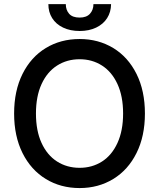

<svg xmlns="http://www.w3.org/2000/svg" viewBox="-20 -907 775 936"><path d="M368.2 9.8Q275.9 9.8 203.4 -34.4Q130.9 -78.6 89.8 -160.9Q48.8 -243.2 48.8 -353.5Q48.8 -464.4 89.8 -546.6Q130.9 -628.9 203.4 -672.9Q275.9 -716.8 368.2 -716.8Q459.5 -716.8 532 -672.9Q604.5 -628.9 645.5 -546.6Q686.5 -464.4 686.5 -353.5Q686.5 -243.2 645.5 -160.9Q604.5 -78.6 532 -34.4Q459.5 9.8 368.2 9.8ZM368.2 -618.2Q306.6 -618.2 258.3 -587.4Q210 -556.6 182.6 -497.1Q155.3 -437.5 155.3 -353.5Q155.3 -269.5 182.6 -210Q210 -150.4 258.3 -119.6Q306.6 -88.9 368.2 -88.9Q429.2 -88.9 477.3 -119.6Q525.4 -150.4 552.7 -210.2Q580.1 -270 580.1 -353.5Q580.1 -437.5 552.7 -497.1Q525.4 -556.6 477.3 -587.4Q429.2 -618.2 368.2 -618.2ZM368.2 -755.9Q322.3 -755.9 287.6 -772.5Q252.9 -789.1 234.4 -818.6Q215.8 -848.1 215.8 -886.7H300.8Q300.8 -858.4 317.1 -839.8Q333.5 -821.3 368.2 -821.3Q401.9 -821.3 418.7 -840.1Q435.5 -858.9 435.5 -886.7H521.5Q521 -848.1 502.2 -818.6Q483.4 -789.1 448.7 -772.5Q414.1 -755.9 368.2 -755.9Z"/></svg>

Font: Pretendard GOV Medium
Style: Regular
Weight: 500
Designer: Base glyphs from Inter by Rasmus Andersson; Hangeul glyphs from Noto Sans CJK(Source Han Sans) by Jang Soo-young and Kan
Foundry: Kil Hyung-jin
Version: Version 1.309